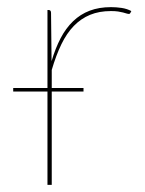

<svg xmlns="http://www.w3.org/2000/svg" viewBox="-20 -518 405 538"><path d="M113 -271.5V-490H116Q123 -490 123 -482L124.5 -346.5Q135 -382.5 149.8 -410.8Q164.5 -439 184.8 -458.5Q205 -478 231.2 -488Q257.5 -498 291 -498Q305.5 -498 320.8 -495.8Q336 -493.5 348 -487L346 -483Q345 -481.5 344.2 -480.2Q343.5 -479 341 -479Q338.5 -479 334.5 -480.2Q330.5 -481.5 324.8 -483Q319 -484.5 310.8 -485.8Q302.5 -487 291 -487Q258 -487 232.5 -476.5Q207 -466 187 -445.5Q167 -425 152 -394Q137 -363 125 -322V-271.5H214V-261.5H125V0H113V-261.5H17V-271.5Z"/></svg>

Font: Lato Hairline
Style: Regular
Weight: 100
Designer: Lukasz Dziedzic
Foundry: tyPoland Lukasz Dziedzic
Version: Version 2.007; 2014-02-27